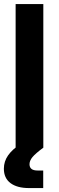

<svg xmlns="http://www.w3.org/2000/svg" viewBox="-22 -748 297 972"><path d="M197.3 -727.5V0H57.1V-727.5ZM125 204.1Q64.9 204.1 31.2 179Q-2.4 153.8 -2.4 106Q-2.4 69.3 18.6 39.1Q39.6 8.8 84 -21L196.8 0Q157.2 29.3 142.3 47.4Q127.4 65.4 127.4 83.5Q127.4 99.1 137.5 107.2Q147.5 115.2 168 115.2Q174.8 115.2 182.6 115.2Q190.4 115.2 196.8 115.2V204.1Q181.2 204.1 161.1 204.1Q141.1 204.1 125 204.1Z"/></svg>

Font: Inter Cardless Display
Style: Bold
Weight: 700
Designer: Rasmus Andersson
Foundry: rsms
Version: Version 4.001;git-9221beed3